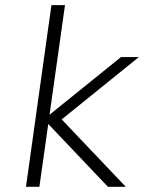

<svg xmlns="http://www.w3.org/2000/svg" viewBox="-20 -720 555 740"><path d="M230.5 -700.2 170.9 -277.8 446.3 -500H515.1L217.8 -259.8L464.8 0H396L166 -242.2L131.8 0H80.1L178.2 -700.2Z"/></svg>

Font: Fivo Sans Light
Style: Regular
Weight: 300
Designer: Alexander Slobzheninov
Foundry: Alexander Slobzheninov
Version: 1.0